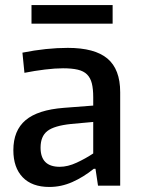

<svg xmlns="http://www.w3.org/2000/svg" viewBox="-20 -737 560 762"><path d="M176 5Q107 5 70 -33.5Q33 -72 33 -141Q33 -219 81.5 -260Q130 -301 233 -309L350 -318V-351Q350 -384 344.5 -406Q339 -428 325.5 -441.5Q312 -455 288.5 -460.5Q265 -466 230 -466Q199 -466 158 -461Q117 -456 77 -448L69 -528Q164 -547 249 -547Q356 -547 406.5 -504.5Q457 -462 457 -371V0H369L359 -67H352Q311 -34 267 -14.5Q223 5 176 5ZM217 -75Q249 -75 284.5 -91.5Q320 -108 350 -128V-253L262 -245Q195 -238 168 -217Q141 -196 141 -151Q141 -75 217 -75ZM105 -717H427V-643H105Z"/></svg>

Font: Encode Sans Narrow
Style: Medium
Weight: 500
Designer: Pablo Impallari, Andres Torresi
Foundry: Pablo Impallari, Andres Torresi
Version: Version 1.000; ttfautohint (v1.00) -l 8 -r 50 -G 200 -x 14 -